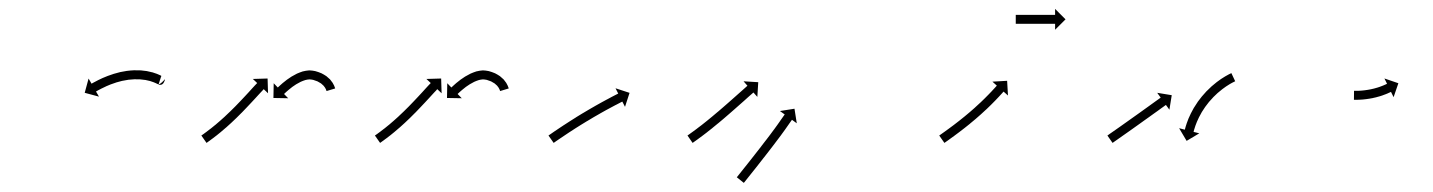

<svg xmlns="http://www.w3.org/2000/svg" viewBox="-20 -403 3188 427"><path d="M344.9 -220.7C340.8 -211.4 332.6 -215 332.6 -215L338.7 -234C337 -234.6 334.9 -234.7 333.1 -234.2C331.7 -233.8 330.5 -233.2 329.3 -232.2C326.8 -230.1 325.5 -227.1 325.7 -223.9C326.1 -215.7 326.8 -234.9 338.3 -234.2C338.7 -234.1 341.4 -232.7 340.3 -233.4C340.3 -233.4 340.3 -233.4 340.2 -233.4C340.2 -233.5 340.1 -233.5 340.1 -233.5C338.8 -234.3 337.5 -235 336.1 -235.7C336.1 -235.7 336 -235.7 336 -235.7C335.9 -235.7 335.8 -235.8 335.8 -235.8C333.6 -236.9 331.2 -237.8 328.9 -238.8C328.9 -238.8 328.8 -238.8 328.8 -238.8C328.7 -238.9 328.6 -238.9 328.6 -238.9C325.5 -240.1 322.3 -241.1 319.1 -242.1C319.1 -242.1 319 -242.1 318.9 -242.1C318.8 -242.1 318.8 -242.1 318.8 -242.1C314.9 -243.2 311 -244 307 -244.8C307 -244.8 306.9 -244.8 306.8 -244.8C306.8 -244.8 306.7 -244.9 306.7 -244.9C302.2 -245.6 297.7 -246.1 293.2 -246.5C293.2 -246.5 293.1 -246.5 293 -246.5C292.9 -246.5 292.9 -246.5 292.9 -246.5C288 -246.7 283.1 -246.8 278.3 -246.7C278.3 -246.7 278.2 -246.7 278.1 -246.7C278 -246.7 277.9 -246.7 277.9 -246.7C272.9 -246.5 267.8 -246 262.8 -245.4C262.8 -245.4 262.7 -245.4 262.6 -245.4C262.5 -245.4 262.5 -245.4 262.5 -245.4C257.4 -244.6 252.4 -243.7 247.4 -242.7C247.4 -242.7 247.3 -242.6 247.3 -242.6C247.2 -242.6 247.1 -242.6 247.1 -242.6C242.3 -241.4 237.5 -240.1 232.7 -238.7C232.7 -238.7 232.6 -238.7 232.6 -238.7C232.5 -238.7 232.5 -238.6 232.5 -238.6C228 -237.2 223.6 -235.7 219.2 -234C219.2 -234 219.2 -234 219.1 -234C219.1 -234 219 -233.9 219 -233.9C215.1 -232.4 211.2 -230.8 207.3 -229.1C207.3 -229.1 207.3 -229 207.3 -229C207.2 -229 207.2 -229 207.2 -229C203.9 -227.5 200.7 -226 197.5 -224.4C197.5 -224.4 197.5 -224.3 197.4 -224.3C197.4 -224.3 197.4 -224.3 197.4 -224.3C194.9 -223 192.4 -221.8 190 -220.4C190 -220.4 190 -220.4 190 -220.4C189.9 -220.4 189.9 -220.4 189.9 -220.4C188.4 -219.6 186.8 -218.7 185.2 -217.8L185.2 -217.8L185.2 -217.8C184.7 -217.5 184.1 -217.2 183.6 -216.9L177 -228.3L168.4 -196.6L200.1 -188.1L193.5 -199.5C194.1 -199.8 194.6 -200.1 195.1 -200.4L195.1 -200.4L195.1 -200.4C196.6 -201.2 198 -202.1 199.5 -202.9C199.5 -202.9 199.5 -202.9 199.5 -202.9C199.5 -202.8 199.5 -202.8 199.5 -202.8C201.8 -204.1 204.1 -205.3 206.5 -206.5C206.5 -206.5 206.4 -206.5 206.4 -206.5C206.4 -206.5 206.4 -206.4 206.4 -206.4C209.4 -207.9 212.5 -209.4 215.6 -210.8C215.6 -210.8 215.5 -210.8 215.5 -210.8C215.4 -210.8 215.4 -210.8 215.4 -210.8C219 -212.4 222.7 -213.9 226.4 -215.4C226.4 -215.4 226.4 -215.3 226.3 -215.3C226.3 -215.3 226.2 -215.3 226.2 -215.3C230.3 -216.8 234.5 -218.3 238.6 -219.6C238.6 -219.6 238.6 -219.6 238.5 -219.6C238.5 -219.6 238.4 -219.6 238.4 -219.6C242.8 -220.9 247.3 -222.1 251.8 -223.2C251.8 -223.2 251.7 -223.1 251.7 -223.1C251.6 -223.1 251.5 -223.1 251.5 -223.1C256.1 -224.1 260.8 -224.9 265.4 -225.6C265.4 -225.6 265.4 -225.6 265.3 -225.6C265.2 -225.6 265.1 -225.6 265.1 -225.6C269.7 -226.1 274.3 -226.5 279 -226.7C279 -226.7 278.9 -226.7 278.8 -226.7C278.7 -226.7 278.6 -226.7 278.6 -226.7C283 -226.8 287.4 -226.7 291.8 -226.5C291.8 -226.5 291.8 -226.5 291.7 -226.5C291.6 -226.5 291.5 -226.5 291.5 -226.5C295.5 -226.2 299.6 -225.7 303.6 -225.1C303.6 -225.1 303.5 -225.1 303.4 -225.1C303.3 -225.1 303.2 -225.2 303.2 -225.2C306.7 -224.5 310.2 -223.7 313.7 -222.8C313.7 -222.8 313.6 -222.8 313.5 -222.8C313.4 -222.9 313.4 -222.9 313.4 -222.9C316.2 -222.1 318.9 -221.1 321.7 -220.1C321.7 -220.1 321.6 -220.2 321.6 -220.2C321.5 -220.2 321.4 -220.2 321.4 -220.2C323.4 -219.4 325.4 -218.6 327.3 -217.7C327.3 -217.7 327.2 -217.7 327.2 -217.8C327.1 -217.8 327 -217.8 327 -217.8C328.1 -217.3 329.2 -216.7 330.2 -216.2C330.2 -216.2 330.1 -216.2 330.1 -216.2C330 -216.2 330 -216.3 330 -216.3C338.2 -211.3 352.5 -237.9 344.9 -220.7Z M429.4 -102.7C428.9 -102.3 428.3 -102 427.8 -101.6L439.3 -85.2C439.8 -85.6 440.3 -85.9 440.9 -86.3L440.9 -86.3L440.9 -86.3C442.4 -87.4 443.9 -88.4 445.3 -89.5C445.3 -89.5 445.3 -89.5 445.4 -89.5C445.4 -89.5 445.4 -89.5 445.4 -89.5C447.7 -91.2 449.9 -92.9 452.2 -94.6C452.2 -94.6 452.2 -94.6 452.2 -94.6C452.3 -94.6 452.3 -94.6 452.3 -94.6C455.2 -96.8 458.1 -99 461 -101.3C461 -101.3 461 -101.3 461 -101.3C461.1 -101.3 461.1 -101.3 461.1 -101.3C464.5 -104 467.9 -106.8 471.2 -109.5C471.2 -109.5 471.3 -109.6 471.3 -109.6C471.3 -109.6 471.3 -109.6 471.3 -109.6C475 -112.7 478.7 -115.9 482.4 -119.1C482.4 -119.1 482.4 -119.1 482.4 -119.1C482.5 -119.1 482.5 -119.1 482.5 -119.1C486.4 -122.6 490.2 -126.1 494.1 -129.6C494.1 -129.6 494.1 -129.6 494.1 -129.6C494.1 -129.6 494.1 -129.6 494.1 -129.6C498.1 -133.3 502 -137 505.9 -140.8C505.9 -140.8 505.9 -140.8 505.9 -140.8C505.9 -140.8 505.9 -140.8 505.9 -140.8C509.8 -144.6 513.6 -148.4 517.4 -152.3C517.4 -152.3 517.4 -152.3 517.4 -152.3C517.4 -152.3 517.5 -152.3 517.5 -152.3C521.1 -156.1 524.8 -159.9 528.4 -163.7L528.4 -163.7L528.4 -163.7C531.8 -167.3 535.2 -170.9 538.6 -174.5L538.6 -174.5L538.6 -174.5C541.6 -177.8 544.6 -181 547.7 -184.3C550.2 -187.1 552.8 -189.8 555.3 -192.6C557.3 -194.8 559.3 -196.9 561.3 -199.1L561.3 -199L561.3 -199C562.6 -200.4 563.9 -201.8 565.2 -203.2L565.2 -203.2L565.1 -203.2C565.6 -203.7 566.1 -204.2 566.5 -204.7L576.1 -195.6L575.1 -228.4L542.3 -227.4L552 -218.3C551.5 -217.9 551 -217.4 550.6 -216.9L550.6 -216.9L550.6 -216.9C549.3 -215.5 547.9 -214.1 546.6 -212.7L546.6 -212.7L546.6 -212.7C544.6 -210.5 542.6 -208.3 540.6 -206.2C538.1 -203.4 535.5 -200.6 533 -197.8C530 -194.6 527 -191.4 524 -188.1L524 -188.1L524 -188.1C520.6 -184.6 517.3 -181 513.9 -177.4L513.9 -177.5L514 -177.5C510.4 -173.7 506.8 -170 503.2 -166.3C503.2 -166.3 503.2 -166.3 503.2 -166.3C503.2 -166.3 503.2 -166.3 503.2 -166.3C499.5 -162.6 495.7 -158.8 491.9 -155.1C491.9 -155.1 491.9 -155.1 491.9 -155.1C492 -155.1 492 -155.2 492 -155.2C488.2 -151.5 484.4 -147.9 480.5 -144.3C480.5 -144.3 480.5 -144.3 480.5 -144.3C480.5 -144.3 480.6 -144.3 480.6 -144.3C476.8 -140.9 473 -137.5 469.2 -134.1C469.2 -134.1 469.2 -134.1 469.3 -134.1C469.3 -134.1 469.3 -134.2 469.3 -134.2C465.7 -131.1 462.1 -128 458.5 -124.9C458.5 -124.9 458.5 -125 458.5 -125C458.5 -125 458.5 -125 458.5 -125C455.3 -122.3 452 -119.7 448.7 -117C448.7 -117 448.7 -117 448.7 -117.1C448.7 -117.1 448.7 -117.1 448.7 -117.1C445.9 -114.9 443.1 -112.7 440.2 -110.6C440.2 -110.6 440.2 -110.6 440.3 -110.6C440.3 -110.6 440.3 -110.6 440.3 -110.6C438.1 -109 435.9 -107.3 433.6 -105.7C433.6 -105.7 433.6 -105.7 433.7 -105.7C433.7 -105.7 433.7 -105.7 433.7 -105.7C432.2 -104.7 430.8 -103.7 429.4 -102.7L429.4 -102.7ZM705.9 -201.7C706 -201.3 706.1 -200.9 706.2 -200.5L725.4 -206.3C725.2 -206.8 725.1 -207.2 724.9 -207.7C724.9 -207.7 724.9 -207.7 724.9 -207.8C724.9 -207.8 724.9 -207.9 724.9 -207.9C724.4 -209.3 723.9 -210.6 723.3 -212C723.3 -212 723.3 -212.1 723.2 -212.2C723.2 -212.3 723.2 -212.4 723.2 -212.4C722.2 -214.4 721.2 -216.4 720 -218.4C720 -218.4 720 -218.5 719.9 -218.6C719.8 -218.7 719.7 -218.9 719.7 -218.9C718.1 -221.3 716.3 -223.7 714.4 -225.9C714.4 -225.9 714.3 -226 714.2 -226.1C714.1 -226.3 714 -226.4 714 -226.4C711.5 -228.9 708.8 -231.3 706 -233.5C706 -233.5 705.8 -233.6 705.7 -233.7C705.6 -233.8 705.4 -233.9 705.4 -233.9C702 -236.2 698.5 -238.2 694.8 -240.1C694.8 -240.1 694.6 -240.1 694.5 -240.2C694.3 -240.3 694.2 -240.3 694.2 -240.3C690.1 -242.1 685.9 -243.5 681.6 -244.7C681.6 -244.7 681.4 -244.8 681.2 -244.8C681.1 -244.8 680.9 -244.9 680.9 -244.9C676.7 -245.8 672.4 -246.3 668 -246.5C668 -246.5 667.8 -246.5 667.5 -246.5C667.3 -246.4 667 -246.4 667 -246.4C662.6 -246.1 658.3 -245.4 654 -244.3C654 -244.3 653.9 -244.3 653.7 -244.3C653.5 -244.2 653.4 -244.2 653.4 -244.2C649 -242.8 644.7 -241.1 640.5 -239.3C640.5 -239.3 640.4 -239.2 640.3 -239.2C640.2 -239.1 640.1 -239.1 640.1 -239.1C636.1 -237.1 632.2 -235 628.4 -232.7C628.4 -232.7 628.3 -232.6 628.2 -232.6C628.2 -232.5 628.1 -232.5 628.1 -232.5C624.6 -230.3 621.2 -228 617.9 -225.6C617.9 -225.6 617.9 -225.5 617.8 -225.5C617.8 -225.5 617.7 -225.4 617.7 -225.4C614.9 -223.3 612.2 -221.1 609.5 -218.9C609.5 -218.9 609.4 -218.9 609.4 -218.8C609.4 -218.8 609.3 -218.8 609.3 -218.8C607.3 -217 605.2 -215.2 603.2 -213.4C603.2 -213.4 603.1 -213.4 603.1 -213.4C603.1 -213.3 603.1 -213.3 603.1 -213.3C601.8 -212.1 600.5 -210.9 599.2 -209.7L599.2 -209.7L599.2 -209.7C598.7 -209.3 598.3 -208.8 597.8 -208.4L588.7 -217.9L588.1 -185.1L620.9 -184.5L611.7 -194C612.2 -194.4 612.6 -194.8 613 -195.2L613 -195.2L613 -195.2C614.2 -196.3 615.4 -197.5 616.6 -198.6C616.6 -198.6 616.6 -198.6 616.6 -198.6C616.6 -198.5 616.5 -198.5 616.5 -198.5C618.4 -200.2 620.4 -201.9 622.3 -203.5C622.3 -203.5 622.3 -203.5 622.2 -203.5C622.2 -203.5 622.2 -203.4 622.2 -203.4C624.7 -205.5 627.2 -207.5 629.8 -209.5C629.8 -209.5 629.8 -209.5 629.7 -209.4C629.7 -209.4 629.6 -209.4 629.6 -209.4C632.7 -211.5 635.8 -213.6 638.9 -215.7C638.9 -215.7 638.8 -215.6 638.8 -215.6C638.7 -215.5 638.6 -215.5 638.6 -215.5C642 -217.5 645.5 -219.4 649 -221.2C649 -221.2 648.9 -221.2 648.8 -221.1C648.7 -221.1 648.6 -221 648.6 -221C652.1 -222.6 655.7 -223.9 659.4 -225.1C659.4 -225.1 659.2 -225.1 659.1 -225C658.9 -225 658.7 -224.9 658.7 -224.9C661.9 -225.7 665.2 -226.3 668.5 -226.5C668.5 -226.5 668.2 -226.5 668 -226.5C667.7 -226.5 667.5 -226.5 667.5 -226.5C670.6 -226.4 673.8 -225.9 676.9 -225.3C676.9 -225.3 676.7 -225.3 676.6 -225.4C676.4 -225.4 676.2 -225.5 676.2 -225.5C679.7 -224.5 683.1 -223.3 686.4 -221.9C686.4 -221.9 686.3 -222 686.1 -222C686 -222.1 685.8 -222.2 685.8 -222.2C688.7 -220.7 691.5 -219.1 694.2 -217.3C694.2 -217.3 694.1 -217.4 693.9 -217.5C693.8 -217.6 693.7 -217.7 693.7 -217.7C695.8 -216.1 697.8 -214.3 699.6 -212.4C699.6 -212.4 699.5 -212.5 699.4 -212.7C699.3 -212.8 699.2 -212.9 699.2 -212.9C700.6 -211.3 701.9 -209.6 703 -207.9C703 -207.9 703 -208 702.9 -208.1C702.8 -208.2 702.7 -208.3 702.7 -208.3C703.5 -206.9 704.3 -205.5 705 -204.1C705 -204.1 704.9 -204.2 704.9 -204.2C704.8 -204.3 704.8 -204.4 704.8 -204.4C705.2 -203.5 705.6 -202.5 705.9 -201.5C705.9 -201.5 705.9 -201.5 705.9 -201.6C705.9 -201.6 705.9 -201.7 705.9 -201.7Z M815.4 -102.7C814.9 -102.3 814.3 -102 813.8 -101.6L825.3 -85.2C825.8 -85.6 826.3 -85.9 826.9 -86.3L826.9 -86.3L826.9 -86.3C828.4 -87.4 829.9 -88.4 831.3 -89.5C831.3 -89.5 831.3 -89.5 831.4 -89.5C831.4 -89.5 831.4 -89.5 831.4 -89.5C833.7 -91.2 835.9 -92.9 838.2 -94.6C838.2 -94.6 838.2 -94.6 838.2 -94.6C838.3 -94.6 838.3 -94.6 838.3 -94.6C841.2 -96.8 844.1 -99 847 -101.3C847 -101.3 847 -101.3 847 -101.3C847.1 -101.3 847.1 -101.3 847.1 -101.3C850.5 -104 853.9 -106.8 857.2 -109.5C857.2 -109.5 857.3 -109.6 857.3 -109.6C857.3 -109.6 857.3 -109.6 857.3 -109.6C861 -112.7 864.7 -115.9 868.4 -119.1C868.4 -119.1 868.4 -119.1 868.4 -119.1C868.5 -119.1 868.5 -119.1 868.5 -119.1C872.4 -122.6 876.2 -126.1 880.1 -129.6C880.1 -129.6 880.1 -129.6 880.1 -129.6C880.1 -129.6 880.1 -129.6 880.1 -129.6C884.1 -133.3 888 -137 891.9 -140.8C891.9 -140.8 891.9 -140.8 891.9 -140.8C891.9 -140.8 891.9 -140.8 891.9 -140.8C895.8 -144.6 899.6 -148.4 903.4 -152.3C903.4 -152.3 903.4 -152.3 903.4 -152.3C903.4 -152.3 903.5 -152.3 903.5 -152.3C907.1 -156.1 910.8 -159.9 914.4 -163.7L914.4 -163.7L914.4 -163.7C917.8 -167.3 921.2 -170.9 924.6 -174.5L924.6 -174.5L924.6 -174.5C927.6 -177.8 930.6 -181 933.7 -184.3C936.2 -187.1 938.8 -189.8 941.3 -192.6C943.3 -194.8 945.3 -196.9 947.3 -199.1L947.3 -199L947.3 -199C948.6 -200.4 949.9 -201.8 951.2 -203.2L951.2 -203.2L951.1 -203.2C951.6 -203.7 952.1 -204.2 952.5 -204.7L962.1 -195.6L961.1 -228.4L928.3 -227.4L938 -218.3C937.5 -217.9 937 -217.4 936.6 -216.9L936.6 -216.9L936.6 -216.9C935.3 -215.5 933.9 -214.1 932.6 -212.7L932.6 -212.7L932.6 -212.7C930.6 -210.5 928.6 -208.3 926.6 -206.2C924.1 -203.4 921.5 -200.6 919 -197.8C916 -194.6 913 -191.4 910 -188.1L910 -188.1L910 -188.1C906.6 -184.6 903.3 -181 899.9 -177.4L899.9 -177.5L900 -177.5C896.4 -173.7 892.8 -170 889.2 -166.3C889.2 -166.3 889.2 -166.3 889.2 -166.3C889.2 -166.3 889.2 -166.3 889.2 -166.3C885.5 -162.6 881.7 -158.8 877.9 -155.1C877.9 -155.1 877.9 -155.1 877.9 -155.1C878 -155.1 878 -155.2 878 -155.2C874.2 -151.5 870.4 -147.9 866.5 -144.3C866.5 -144.3 866.5 -144.3 866.5 -144.3C866.5 -144.3 866.6 -144.3 866.6 -144.3C862.8 -140.9 859 -137.5 855.2 -134.1C855.2 -134.1 855.2 -134.1 855.3 -134.1C855.3 -134.1 855.3 -134.2 855.3 -134.2C851.7 -131.1 848.1 -128 844.5 -124.9C844.5 -124.9 844.5 -125 844.5 -125C844.5 -125 844.5 -125 844.5 -125C841.3 -122.3 838 -119.7 834.7 -117C834.7 -117 834.7 -117 834.7 -117.1C834.7 -117.1 834.7 -117.1 834.7 -117.1C831.9 -114.9 829.1 -112.7 826.2 -110.6C826.2 -110.6 826.2 -110.6 826.3 -110.6C826.3 -110.6 826.3 -110.6 826.3 -110.6C824.1 -109 821.9 -107.3 819.6 -105.7C819.6 -105.7 819.6 -105.7 819.7 -105.7C819.7 -105.7 819.7 -105.7 819.7 -105.7C818.2 -104.7 816.8 -103.7 815.4 -102.7L815.4 -102.7ZM1091.9 -201.7C1092 -201.3 1092.1 -200.9 1092.2 -200.5L1111.4 -206.3C1111.2 -206.8 1111.1 -207.2 1110.9 -207.7C1110.9 -207.7 1110.9 -207.7 1110.9 -207.8C1110.9 -207.8 1110.9 -207.9 1110.9 -207.9C1110.4 -209.3 1109.9 -210.6 1109.3 -212C1109.3 -212 1109.3 -212.1 1109.2 -212.2C1109.2 -212.3 1109.2 -212.4 1109.2 -212.4C1108.2 -214.4 1107.2 -216.4 1106 -218.4C1106 -218.4 1106 -218.5 1105.9 -218.6C1105.8 -218.7 1105.7 -218.9 1105.7 -218.9C1104.1 -221.3 1102.3 -223.7 1100.4 -225.9C1100.4 -225.9 1100.3 -226 1100.2 -226.1C1100.1 -226.3 1100 -226.4 1100 -226.4C1097.5 -228.9 1094.8 -231.3 1092 -233.5C1092 -233.5 1091.8 -233.6 1091.7 -233.7C1091.6 -233.8 1091.4 -233.9 1091.4 -233.9C1088 -236.2 1084.5 -238.2 1080.8 -240.1C1080.8 -240.1 1080.6 -240.1 1080.5 -240.2C1080.3 -240.3 1080.2 -240.3 1080.2 -240.3C1076.1 -242.1 1071.9 -243.5 1067.6 -244.7C1067.6 -244.7 1067.4 -244.8 1067.2 -244.8C1067.1 -244.8 1066.9 -244.9 1066.9 -244.9C1062.7 -245.8 1058.4 -246.3 1054 -246.5C1054 -246.5 1053.8 -246.5 1053.5 -246.5C1053.3 -246.4 1053 -246.4 1053 -246.4C1048.6 -246.1 1044.3 -245.4 1040 -244.3C1040 -244.3 1039.9 -244.3 1039.7 -244.3C1039.5 -244.2 1039.4 -244.2 1039.4 -244.2C1035 -242.8 1030.7 -241.1 1026.5 -239.3C1026.5 -239.3 1026.4 -239.2 1026.3 -239.2C1026.2 -239.1 1026.1 -239.1 1026.1 -239.1C1022.1 -237.1 1018.2 -235 1014.4 -232.7C1014.4 -232.7 1014.3 -232.6 1014.2 -232.6C1014.2 -232.5 1014.1 -232.5 1014.1 -232.5C1010.6 -230.3 1007.2 -228 1003.9 -225.6C1003.9 -225.6 1003.9 -225.5 1003.8 -225.5C1003.8 -225.5 1003.7 -225.4 1003.7 -225.4C1000.9 -223.3 998.2 -221.1 995.5 -218.9C995.5 -218.9 995.4 -218.9 995.4 -218.8C995.4 -218.8 995.3 -218.8 995.3 -218.8C993.3 -217 991.2 -215.2 989.2 -213.4C989.2 -213.4 989.1 -213.4 989.1 -213.4C989.1 -213.3 989.1 -213.3 989.1 -213.3C987.8 -212.1 986.5 -210.9 985.2 -209.7L985.2 -209.7L985.2 -209.7C984.7 -209.3 984.3 -208.8 983.8 -208.4L974.7 -217.9L974.1 -185.1L1006.9 -184.5L997.7 -194C998.2 -194.4 998.6 -194.8 999 -195.2L999 -195.2L999 -195.2C1000.2 -196.3 1001.4 -197.5 1002.6 -198.6C1002.6 -198.6 1002.6 -198.6 1002.6 -198.6C1002.6 -198.5 1002.5 -198.5 1002.5 -198.5C1004.4 -200.2 1006.4 -201.9 1008.3 -203.5C1008.3 -203.5 1008.3 -203.5 1008.2 -203.5C1008.2 -203.5 1008.2 -203.4 1008.2 -203.4C1010.7 -205.5 1013.2 -207.5 1015.8 -209.5C1015.8 -209.5 1015.8 -209.5 1015.7 -209.4C1015.7 -209.4 1015.6 -209.4 1015.6 -209.4C1018.7 -211.5 1021.8 -213.6 1024.9 -215.7C1024.9 -215.7 1024.8 -215.6 1024.8 -215.6C1024.7 -215.5 1024.6 -215.5 1024.6 -215.5C1028 -217.5 1031.5 -219.4 1035 -221.2C1035 -221.2 1034.9 -221.2 1034.8 -221.1C1034.7 -221.1 1034.6 -221 1034.6 -221C1038.1 -222.6 1041.7 -223.9 1045.4 -225.1C1045.4 -225.1 1045.2 -225.1 1045.1 -225C1044.9 -225 1044.7 -224.9 1044.7 -224.9C1047.9 -225.7 1051.2 -226.3 1054.5 -226.5C1054.5 -226.5 1054.2 -226.5 1054 -226.5C1053.7 -226.5 1053.5 -226.5 1053.5 -226.5C1056.6 -226.4 1059.8 -225.9 1062.9 -225.3C1062.9 -225.3 1062.7 -225.3 1062.6 -225.4C1062.4 -225.4 1062.2 -225.5 1062.2 -225.5C1065.7 -224.5 1069.1 -223.3 1072.4 -221.9C1072.4 -221.9 1072.3 -222 1072.1 -222C1072 -222.1 1071.8 -222.2 1071.8 -222.2C1074.7 -220.7 1077.5 -219.1 1080.2 -217.3C1080.2 -217.3 1080.1 -217.4 1079.9 -217.5C1079.8 -217.6 1079.7 -217.7 1079.7 -217.7C1081.8 -216.1 1083.8 -214.3 1085.6 -212.4C1085.6 -212.4 1085.5 -212.5 1085.4 -212.7C1085.3 -212.8 1085.2 -212.9 1085.2 -212.9C1086.6 -211.3 1087.9 -209.6 1089 -207.9C1089 -207.9 1089 -208 1088.9 -208.1C1088.8 -208.2 1088.7 -208.3 1088.7 -208.3C1089.5 -206.9 1090.3 -205.5 1091 -204.1C1091 -204.1 1090.9 -204.2 1090.9 -204.2C1090.8 -204.3 1090.8 -204.4 1090.8 -204.4C1091.2 -203.5 1091.6 -202.5 1091.9 -201.5C1091.9 -201.5 1091.9 -201.5 1091.9 -201.6C1091.9 -201.6 1091.9 -201.7 1091.9 -201.7Z M1201.5 -102.8C1200.9 -102.4 1200.4 -102 1199.8 -101.6L1211.3 -85.2C1211.8 -85.6 1212.4 -86 1212.9 -86.3C1214.5 -87.4 1216 -88.5 1217.6 -89.6L1217.6 -89.6L1217.6 -89.6C1220 -91.2 1222.4 -92.9 1224.8 -94.5L1224.8 -94.5L1224.8 -94.5C1228 -96.7 1231.1 -98.8 1234.3 -100.9L1234.3 -100.9L1234.3 -100.9C1238 -103.4 1241.8 -105.9 1245.5 -108.4L1245.5 -108.4L1245.5 -108.4C1249.7 -111.1 1253.9 -113.9 1258.2 -116.6L1258.2 -116.6L1258.1 -116.6C1262.7 -119.4 1267.2 -122.3 1271.8 -125.2L1271.8 -125.2L1271.8 -125.2C1276.5 -128.1 1281.2 -131 1286 -133.9L1286 -133.9L1286 -133.8C1290.7 -136.7 1295.5 -139.6 1300.3 -142.4L1300.3 -142.4L1300.3 -142.4C1304.9 -145.1 1309.6 -147.8 1314.3 -150.4L1314.3 -150.4L1314.2 -150.4C1318.6 -152.9 1323 -155.3 1327.4 -157.8L1327.4 -157.8L1327.4 -157.8C1331.4 -159.9 1335.3 -162.1 1339.3 -164.2L1339.3 -164.2L1339.3 -164.2C1342.6 -166 1346 -167.8 1349.4 -169.6L1349.4 -169.5L1349.4 -169.5C1352 -170.9 1354.6 -172.3 1357.2 -173.6L1357.2 -173.6L1357.2 -173.6C1358.9 -174.5 1360.5 -175.3 1362.2 -176.2C1362.8 -176.5 1363.4 -176.8 1364 -177.1L1370 -165.4L1380.1 -196.5L1348.9 -206.7L1354.9 -194.9C1354.3 -194.6 1353.7 -194.3 1353.1 -194C1351.4 -193.1 1349.7 -192.3 1348 -191.4L1348 -191.4L1348 -191.4C1345.4 -190 1342.7 -188.6 1340.1 -187.3L1340.1 -187.3L1340.1 -187.3C1336.7 -185.5 1333.3 -183.7 1329.9 -181.8L1329.9 -181.8L1329.8 -181.8C1325.8 -179.7 1321.8 -177.5 1317.8 -175.3L1317.8 -175.3L1317.8 -175.3C1313.3 -172.8 1308.9 -170.3 1304.4 -167.8L1304.4 -167.8L1304.4 -167.8C1299.6 -165.1 1294.9 -162.4 1290.2 -159.6L1290.2 -159.6L1290.2 -159.6C1285.3 -156.8 1280.5 -153.9 1275.7 -151L1275.6 -151L1275.6 -151C1270.8 -148.1 1266 -145.1 1261.2 -142.2L1261.2 -142.1L1261.2 -142.1C1256.6 -139.3 1252 -136.3 1247.4 -133.4L1247.4 -133.4L1247.4 -133.4C1243.1 -130.7 1238.8 -127.9 1234.6 -125.1L1234.5 -125.1L1234.5 -125.1C1230.7 -122.6 1226.9 -120.1 1223.1 -117.5L1223.1 -117.5L1223.1 -117.5C1219.9 -115.4 1216.7 -113.2 1213.6 -111.1L1213.6 -111.1L1213.5 -111.1C1211.1 -109.4 1208.7 -107.7 1206.2 -106L1206.2 -106L1206.2 -106C1204.6 -104.9 1203.1 -103.9 1201.5 -102.8Z M1510.5 -102.7C1510 -102.4 1509.4 -102 1508.9 -101.7L1520.3 -85.2C1520.8 -85.6 1521.4 -86 1521.9 -86.3L1521.9 -86.3L1521.9 -86.3C1523.4 -87.4 1524.9 -88.4 1526.4 -89.5L1526.4 -89.5L1526.4 -89.5C1528.8 -91.2 1531.1 -92.9 1533.4 -94.5L1533.4 -94.5L1533.4 -94.6C1536.4 -96.8 1539.4 -99 1542.4 -101.2C1542.4 -101.2 1542.4 -101.2 1542.4 -101.2C1542.4 -101.2 1542.4 -101.2 1542.4 -101.2C1545.9 -103.9 1549.4 -106.5 1552.9 -109.2C1552.9 -109.2 1552.9 -109.2 1552.9 -109.3C1552.9 -109.3 1552.9 -109.3 1552.9 -109.3C1556.8 -112.3 1560.6 -115.4 1564.5 -118.4L1564.5 -118.4L1564.5 -118.5C1568.6 -121.8 1572.7 -125.1 1576.7 -128.5L1576.7 -128.5L1576.8 -128.5C1580.9 -132 1585.1 -135.5 1589.3 -139L1589.3 -139L1589.3 -139C1593.4 -142.6 1597.6 -146.1 1601.7 -149.7L1601.7 -149.7L1601.7 -149.7C1605.7 -153.2 1609.7 -156.7 1613.7 -160.2L1613.7 -160.2L1613.7 -160.2C1617.4 -163.5 1621.2 -166.8 1624.9 -170.1C1628.2 -173 1631.6 -176 1634.9 -178.9C1637.7 -181.5 1640.5 -184 1643.3 -186.5C1645.5 -188.4 1647.7 -190.4 1649.9 -192.3C1651.3 -193.5 1652.7 -194.8 1654.1 -196C1654.6 -196.5 1655.1 -196.9 1655.6 -197.3L1664.3 -187.5L1666.3 -220.2L1633.6 -222.2L1642.3 -212.3C1641.8 -211.9 1641.3 -211.4 1640.8 -211C1639.4 -209.8 1638 -208.5 1636.6 -207.2C1634.4 -205.3 1632.2 -203.4 1630.1 -201.4C1627.2 -198.9 1624.4 -196.4 1621.6 -193.9C1618.3 -190.9 1614.9 -188 1611.6 -185C1607.9 -181.7 1604.2 -178.5 1600.5 -175.2L1600.5 -175.2L1600.5 -175.2C1596.6 -171.7 1592.6 -168.3 1588.6 -164.8L1588.6 -164.8L1588.6 -164.8C1584.5 -161.3 1580.4 -157.8 1576.3 -154.2L1576.3 -154.3L1576.3 -154.3C1572.2 -150.8 1568.1 -147.3 1564 -143.9L1564 -143.9L1564 -143.9C1560 -140.6 1555.9 -137.3 1551.9 -134L1551.9 -134L1551.9 -134C1548.2 -131 1544.4 -128 1540.6 -125C1540.6 -125 1540.6 -125 1540.6 -125C1540.6 -125 1540.6 -125 1540.6 -125C1537.2 -122.4 1533.8 -119.8 1530.3 -117.2C1530.3 -117.2 1530.3 -117.2 1530.3 -117.2C1530.3 -117.2 1530.4 -117.2 1530.4 -117.2C1527.4 -115 1524.5 -112.8 1521.6 -110.7L1521.6 -110.7L1521.6 -110.7C1519.4 -109.1 1517.1 -107.4 1514.8 -105.8L1514.8 -105.8L1514.9 -105.8C1513.4 -104.8 1511.9 -103.8 1510.5 -102.7L1510.5 -102.7ZM1619.9 -10.3C1619.5 -9.8 1619 -9.3 1618.6 -8.8L1634.2 3.7C1634.6 3.2 1635 2.7 1635.5 2.2C1636.6 0.7 1637.8 -0.7 1639 -2.2C1640.8 -4.5 1642.6 -6.7 1644.4 -9C1646.8 -11.9 1649.1 -14.9 1651.4 -17.8C1654.2 -21.3 1657 -24.8 1659.8 -28.3C1662.8 -32.2 1665.9 -36.1 1669 -40L1669 -40L1669 -40C1672.3 -44.2 1675.6 -48.4 1678.8 -52.6L1678.9 -52.6L1678.9 -52.6C1682.2 -56.9 1685.6 -61.2 1689 -65.6L1689 -65.6L1689 -65.6C1692.3 -69.9 1695.7 -74.2 1699 -78.6L1699 -78.6L1699 -78.6C1702.2 -82.8 1705.4 -87 1708.6 -91.3L1708.6 -91.3L1708.6 -91.3C1711.6 -95.2 1714.6 -99.2 1717.5 -103.1L1717.5 -103.2L1717.5 -103.2C1720.1 -106.7 1722.7 -110.3 1725.3 -113.9C1725.3 -113.9 1725.3 -113.9 1725.3 -113.9C1725.3 -113.9 1725.3 -113.9 1725.3 -113.9C1727.5 -116.9 1729.6 -120 1731.7 -123L1731.7 -123L1731.7 -123C1733.4 -125.4 1735.1 -127.9 1736.8 -130.3L1736.8 -130.3L1736.8 -130.3C1737.9 -131.8 1739 -133.4 1740.1 -134.9L1740.1 -134.9L1740.1 -134.9C1740.5 -135.5 1740.9 -136 1741.3 -136.6L1752 -128.8L1746.9 -161.2L1714.5 -156.1L1725.2 -148.4C1724.8 -147.8 1724.3 -147.3 1723.9 -146.7L1723.9 -146.7L1723.9 -146.7C1722.8 -145.1 1721.6 -143.5 1720.5 -141.9L1720.5 -141.9L1720.5 -141.9C1718.7 -139.4 1717 -136.9 1715.2 -134.4L1715.2 -134.4L1715.2 -134.3C1713.2 -131.4 1711.1 -128.4 1709 -125.5C1709 -125.5 1709 -125.5 1709 -125.5C1709 -125.5 1709 -125.5 1709 -125.5C1706.5 -122 1704 -118.5 1701.4 -115L1701.4 -115L1701.4 -115.1C1698.5 -111.1 1695.6 -107.2 1692.7 -103.3L1692.7 -103.3L1692.7 -103.3C1689.5 -99.1 1686.3 -94.9 1683.1 -90.7L1683.1 -90.8L1683.1 -90.8C1679.8 -86.4 1676.5 -82.1 1673.1 -77.8L1673.1 -77.8L1673.2 -77.8C1669.8 -73.5 1666.4 -69.2 1663.1 -64.9L1663.1 -64.9L1663.1 -64.9C1659.8 -60.7 1656.6 -56.5 1653.3 -52.4L1653.3 -52.4L1653.3 -52.4C1650.2 -48.5 1647.2 -44.6 1644.1 -40.7C1641.3 -37.2 1638.6 -33.8 1635.8 -30.3C1633.5 -27.3 1631.1 -24.4 1628.8 -21.5C1627 -19.2 1625.2 -16.9 1623.4 -14.7C1622.2 -13.2 1621 -11.8 1619.9 -10.3Z M2070.4 -102.7C2069.9 -102.3 2069.4 -102 2068.8 -101.6L2080.3 -85.2C2080.8 -85.6 2081.4 -86 2081.9 -86.3L2081.9 -86.3L2081.9 -86.3C2083.4 -87.4 2084.9 -88.5 2086.4 -89.5L2086.4 -89.5L2086.5 -89.5C2088.8 -91.2 2091.1 -92.9 2093.5 -94.6L2093.5 -94.6L2093.5 -94.6C2096.5 -96.7 2099.5 -98.9 2102.5 -101.1L2102.6 -101.2L2102.6 -101.2C2106.1 -103.8 2109.6 -106.4 2113.2 -109.1C2113.2 -109.1 2113.2 -109.1 2113.2 -109.1C2113.2 -109.1 2113.2 -109.1 2113.2 -109.1C2117.1 -112.1 2121 -115.1 2124.9 -118.1C2124.9 -118.1 2124.9 -118.1 2124.9 -118.1C2124.9 -118.1 2124.9 -118.1 2124.9 -118.1C2129 -121.4 2133.1 -124.6 2137.2 -127.9C2137.2 -127.9 2137.2 -128 2137.2 -128C2137.2 -128 2137.2 -128 2137.2 -128C2141.4 -131.4 2145.6 -134.9 2149.7 -138.4C2149.7 -138.4 2149.7 -138.4 2149.7 -138.4C2149.7 -138.4 2149.7 -138.4 2149.7 -138.4C2153.8 -142 2157.9 -145.5 2161.9 -149.1C2161.9 -149.1 2161.9 -149.1 2161.9 -149.1C2162 -149.1 2162 -149.2 2162 -149.2C2165.8 -152.7 2169.7 -156.2 2173.5 -159.8C2173.5 -159.8 2173.5 -159.8 2173.5 -159.8C2173.5 -159.8 2173.6 -159.8 2173.6 -159.8C2177.1 -163.2 2180.6 -166.6 2184.1 -170C2184.1 -170 2184.1 -170 2184.1 -170C2184.1 -170 2184.1 -170 2184.1 -170C2187.2 -173.1 2190.3 -176.2 2193.4 -179.4C2193.4 -179.4 2193.4 -179.4 2193.4 -179.4C2193.4 -179.4 2193.4 -179.4 2193.4 -179.4C2196 -182.1 2198.5 -184.8 2201 -187.4L2201.1 -187.5L2201.1 -187.5C2203 -189.6 2204.9 -191.7 2206.9 -193.8L2206.9 -193.8L2206.9 -193.8C2208.1 -195.2 2209.4 -196.5 2210.6 -197.9L2210.6 -197.9L2210.6 -197.9C2211 -198.4 2211.4 -198.9 2211.9 -199.3L2221.7 -190.6L2219.8 -223.3L2187.1 -221.4L2196.9 -212.6C2196.5 -212.2 2196.1 -211.7 2195.7 -211.2L2195.7 -211.2L2195.7 -211.2C2194.5 -209.9 2193.3 -208.6 2192.1 -207.2L2192.1 -207.2L2192.1 -207.2C2190.2 -205.2 2188.3 -203.1 2186.4 -201.1L2186.4 -201.1L2186.5 -201.1C2184 -198.5 2181.5 -195.9 2179 -193.3C2179 -193.3 2179 -193.3 2179 -193.3C2179 -193.3 2179 -193.3 2179 -193.3C2176.1 -190.3 2173 -187.2 2170 -184.2C2170 -184.2 2170 -184.2 2170 -184.2C2170.1 -184.3 2170.1 -184.3 2170.1 -184.3C2166.7 -180.9 2163.2 -177.6 2159.8 -174.3C2159.8 -174.3 2159.8 -174.3 2159.8 -174.3C2159.8 -174.4 2159.8 -174.4 2159.8 -174.4C2156.1 -170.9 2152.3 -167.4 2148.5 -164C2148.5 -164 2148.6 -164 2148.6 -164C2148.6 -164 2148.6 -164 2148.6 -164C2144.7 -160.5 2140.7 -157 2136.7 -153.6C2136.7 -153.6 2136.7 -153.6 2136.7 -153.6C2136.7 -153.6 2136.7 -153.6 2136.7 -153.6C2132.7 -150.2 2128.6 -146.8 2124.5 -143.4C2124.5 -143.4 2124.5 -143.4 2124.6 -143.5C2124.6 -143.5 2124.6 -143.5 2124.6 -143.5C2120.6 -140.2 2116.6 -137 2112.5 -133.8C2112.5 -133.8 2112.5 -133.8 2112.6 -133.8C2112.6 -133.8 2112.6 -133.9 2112.6 -133.9C2108.8 -130.9 2104.9 -127.9 2101.1 -125C2101.1 -125 2101.1 -125 2101.1 -125C2101.1 -125 2101.1 -125 2101.1 -125C2097.7 -122.4 2094.2 -119.8 2090.7 -117.3L2090.7 -117.3L2090.7 -117.3C2087.8 -115.1 2084.8 -112.9 2081.8 -110.8L2081.8 -110.8L2081.8 -110.8C2079.5 -109.2 2077.2 -107.5 2074.9 -105.9L2074.9 -105.9L2074.9 -105.9C2073.4 -104.8 2071.9 -103.8 2070.4 -102.7L2070.4 -102.7ZM2240 -370C2239.7 -370 2239.3 -370 2239 -370V-350C2239.3 -350 2239.7 -350 2240 -350C2240.9 -350 2241.8 -350 2242.8 -350C2244.2 -350 2245.6 -350 2247.1 -350C2248.9 -350 2250.8 -350 2252.7 -350C2254.9 -350 2257.1 -350 2259.3 -350C2261.8 -350 2264.2 -350 2266.7 -350C2269.3 -350 2272 -350 2274.6 -350C2277.3 -350 2280 -350 2282.7 -350C2285.5 -350 2288.2 -350 2290.9 -350C2293.5 -350 2296.2 -350 2298.8 -350C2301.3 -350 2303.7 -350 2306.2 -350C2308.4 -350 2310.6 -350 2312.8 -350C2314.7 -350 2316.6 -350 2318.4 -350C2319.9 -350 2321.3 -350 2322.7 -350C2323.7 -350 2324.6 -350 2325.5 -350C2325.8 -350 2326.2 -350 2326.5 -350V-336.8L2349.7 -360L2326.5 -383.2V-370C2326.2 -370 2325.8 -370 2325.5 -370C2324.6 -370 2323.7 -370 2322.7 -370C2321.3 -370 2319.9 -370 2318.4 -370C2316.6 -370 2314.7 -370 2312.8 -370C2310.6 -370 2308.4 -370 2306.2 -370C2303.7 -370 2301.3 -370 2298.8 -370C2296.2 -370 2293.5 -370 2290.9 -370C2288.2 -370 2285.5 -370 2282.7 -370C2280 -370 2277.3 -370 2274.6 -370C2272 -370 2269.3 -370 2266.7 -370C2264.2 -370 2261.8 -370 2259.3 -370C2257.1 -370 2254.9 -370 2252.7 -370C2250.8 -370 2248.9 -370 2247.1 -370C2245.6 -370 2244.2 -370 2242.8 -370C2241.8 -370 2240.9 -370 2240 -370Z M2444.2 -102.5C2443.7 -102.2 2443.3 -101.9 2442.8 -101.6L2454.3 -85.2C2454.7 -85.5 2455.2 -85.8 2455.6 -86.1C2456.9 -87 2458.1 -87.9 2459.4 -88.8C2461.4 -90.2 2463.3 -91.5 2465.3 -92.9C2467.8 -94.7 2470.4 -96.5 2472.9 -98.3C2475.9 -100.4 2478.9 -102.5 2481.9 -104.6C2485.3 -107 2488.6 -109.3 2492 -111.7C2495.6 -114.2 2499.1 -116.8 2502.7 -119.3C2506.4 -121.9 2510.1 -124.5 2513.8 -127.2C2517.5 -129.8 2521.1 -132.4 2524.8 -135.1C2528.4 -137.6 2532 -140.2 2535.5 -142.7C2538.9 -145.1 2542.2 -147.5 2545.5 -149.9C2548.5 -152 2551.5 -154.2 2554.5 -156.3C2557 -158.1 2559.5 -160 2562 -161.8C2564 -163.2 2565.9 -164.6 2567.9 -166C2569.1 -166.9 2570.4 -167.8 2571.6 -168.7C2572.1 -169 2572.5 -169.3 2573 -169.6L2580.7 -159L2585.9 -191.3L2553.6 -196.6L2561.3 -185.9C2560.8 -185.5 2560.4 -185.2 2559.9 -184.9C2558.7 -184 2557.4 -183.1 2556.2 -182.2C2554.2 -180.8 2552.3 -179.4 2550.3 -178C2547.8 -176.2 2545.3 -174.4 2542.8 -172.6C2539.8 -170.4 2536.8 -168.3 2533.8 -166.1C2530.5 -163.7 2527.2 -161.4 2523.9 -159C2520.3 -156.4 2516.8 -153.9 2513.2 -151.3C2509.5 -148.7 2505.8 -146.1 2502.2 -143.5C2498.5 -140.8 2494.8 -138.2 2491.1 -135.6C2487.6 -133.1 2484 -130.5 2480.4 -128C2477.1 -125.7 2473.7 -123.3 2470.4 -120.9C2467.4 -118.8 2464.4 -116.7 2461.4 -114.6C2458.9 -112.8 2456.3 -111.1 2453.8 -109.3C2451.9 -107.9 2449.9 -106.5 2447.9 -105.2C2446.7 -104.3 2445.4 -103.4 2444.2 -102.5ZM2725.5 -221.6C2726 -221.8 2726.5 -222 2727 -222.3L2718.5 -240.4C2718 -240.1 2717.5 -239.9 2716.9 -239.6C2716.9 -239.6 2716.9 -239.6 2716.9 -239.6C2716.9 -239.6 2716.9 -239.6 2716.9 -239.6C2715.3 -238.8 2713.8 -238.1 2712.2 -237.3C2712.2 -237.3 2712.2 -237.3 2712.2 -237.2C2712.2 -237.2 2712.1 -237.2 2712.1 -237.2C2709.7 -235.9 2707.4 -234.6 2705.1 -233.3C2705.1 -233.3 2705 -233.3 2705 -233.3C2704.9 -233.2 2704.9 -233.2 2704.9 -233.2C2701.9 -231.4 2698.9 -229.5 2696 -227.6C2696 -227.6 2696 -227.6 2695.9 -227.5C2695.9 -227.5 2695.8 -227.5 2695.8 -227.5C2692.4 -225.1 2689 -222.7 2685.7 -220.2C2685.7 -220.2 2685.6 -220.1 2685.6 -220.1C2685.5 -220.1 2685.5 -220 2685.5 -220C2681.8 -217.1 2678.2 -214.1 2674.7 -211.1C2674.7 -211.1 2674.7 -211 2674.6 -211C2674.6 -211 2674.5 -210.9 2674.5 -210.9C2670.8 -207.6 2667.2 -204.1 2663.7 -200.5C2663.7 -200.5 2663.7 -200.5 2663.6 -200.5C2663.6 -200.4 2663.5 -200.4 2663.5 -200.4C2660 -196.6 2656.5 -192.8 2653.2 -188.8C2653.2 -188.8 2653.2 -188.8 2653.1 -188.7C2653.1 -188.7 2653 -188.6 2653 -188.6C2649.8 -184.6 2646.7 -180.5 2643.6 -176.4C2643.6 -176.4 2643.6 -176.3 2643.6 -176.2C2643.5 -176.2 2643.5 -176.1 2643.5 -176.1C2640.7 -172 2638 -167.8 2635.4 -163.6C2635.4 -163.6 2635.3 -163.5 2635.3 -163.5C2635.3 -163.4 2635.2 -163.4 2635.2 -163.4C2632.9 -159.3 2630.7 -155.3 2628.6 -151.1C2628.6 -151.1 2628.5 -151.1 2628.5 -151C2628.5 -151 2628.5 -150.9 2628.5 -150.9C2626.6 -147.2 2624.9 -143.4 2623.3 -139.6C2623.3 -139.6 2623.3 -139.5 2623.2 -139.5C2623.2 -139.4 2623.2 -139.4 2623.2 -139.4C2621.9 -136.1 2620.7 -132.8 2619.5 -129.5C2619.5 -129.5 2619.5 -129.5 2619.4 -129.4C2619.4 -129.4 2619.4 -129.3 2619.4 -129.3C2618.6 -126.8 2617.7 -124.2 2616.9 -121.6C2616.9 -121.6 2616.9 -121.6 2616.9 -121.5C2616.9 -121.5 2616.9 -121.5 2616.9 -121.5C2616.4 -119.8 2616 -118.1 2615.5 -116.5C2615.5 -116.5 2615.5 -116.4 2615.5 -116.4C2615.5 -116.4 2615.5 -116.4 2615.5 -116.4C2615.3 -115.8 2615.2 -115.2 2615 -114.6L2602.3 -117.9L2619 -89.7L2647.2 -106.5L2634.4 -109.7C2634.6 -110.3 2634.7 -110.8 2634.9 -111.4C2634.9 -111.4 2634.9 -111.4 2634.9 -111.4C2634.8 -111.3 2634.8 -111.3 2634.8 -111.3C2635.3 -112.9 2635.7 -114.4 2636.1 -116C2636.1 -116 2636.1 -115.9 2636.1 -115.9C2636.1 -115.9 2636.1 -115.8 2636.1 -115.8C2636.8 -118.2 2637.6 -120.6 2638.4 -123C2638.4 -123 2638.4 -122.9 2638.4 -122.9C2638.3 -122.9 2638.3 -122.8 2638.3 -122.8C2639.4 -125.9 2640.6 -128.9 2641.8 -131.9C2641.8 -131.9 2641.8 -131.9 2641.7 -131.8C2641.7 -131.8 2641.7 -131.7 2641.7 -131.7C2643.2 -135.3 2644.8 -138.8 2646.5 -142.2C2646.5 -142.2 2646.4 -142.2 2646.4 -142.1C2646.4 -142.1 2646.4 -142 2646.4 -142C2648.3 -145.9 2650.4 -149.6 2652.6 -153.4C2652.6 -153.4 2652.5 -153.3 2652.5 -153.3C2652.5 -153.2 2652.4 -153.2 2652.4 -153.2C2654.8 -157.1 2657.4 -161 2660 -164.8C2660 -164.8 2659.9 -164.8 2659.9 -164.7C2659.9 -164.7 2659.8 -164.6 2659.8 -164.6C2662.7 -168.5 2665.6 -172.3 2668.6 -176.1C2668.6 -176.1 2668.6 -176 2668.5 -176C2668.5 -175.9 2668.4 -175.9 2668.4 -175.9C2671.6 -179.5 2674.8 -183.1 2678.1 -186.6C2678.1 -186.6 2678 -186.6 2678 -186.5C2677.9 -186.5 2677.9 -186.5 2677.9 -186.5C2681.2 -189.8 2684.6 -193 2688 -196.2C2688 -196.2 2688 -196.1 2687.9 -196.1C2687.9 -196 2687.8 -196 2687.8 -196C2691.1 -198.8 2694.5 -201.6 2697.9 -204.3C2697.9 -204.3 2697.8 -204.3 2697.8 -204.3C2697.7 -204.2 2697.7 -204.2 2697.7 -204.2C2700.8 -206.5 2703.9 -208.8 2707.1 -211C2707.1 -211 2707.1 -211 2707.1 -210.9C2707 -210.9 2707 -210.9 2707 -210.9C2709.7 -212.7 2712.4 -214.4 2715.2 -216.1C2715.2 -216.1 2715.2 -216 2715.1 -216C2715.1 -216 2715 -216 2715 -216C2717.2 -217.2 2719.3 -218.4 2721.5 -219.6C2721.5 -219.6 2721.5 -219.5 2721.4 -219.5C2721.4 -219.5 2721.4 -219.5 2721.4 -219.5C2722.8 -220.2 2724.2 -220.9 2725.6 -221.6C2725.6 -221.6 2725.6 -221.6 2725.5 -221.6C2725.5 -221.6 2725.5 -221.6 2725.5 -221.6Z M2992.2 -201C2991.9 -201 2991.6 -201 2991.3 -201L2991.1 -181C2991.4 -181 2991.8 -181 2992.1 -181L2992.1 -181L2992.1 -181C2993 -181 2993.9 -181 2994.8 -181C2994.8 -181 2994.8 -181 2994.8 -181C2994.8 -181 2994.8 -181 2994.8 -181C2996.2 -181 2997.6 -181 2999 -181.1C2999 -181.1 2999 -181.1 2999 -181.1C2999 -181.1 2999.1 -181.1 2999.1 -181.1C3000.9 -181.1 3002.6 -181.2 3004.4 -181.3C3004.4 -181.3 3004.5 -181.3 3004.5 -181.3C3004.5 -181.3 3004.5 -181.3 3004.5 -181.3C3006.7 -181.4 3008.8 -181.5 3010.9 -181.7C3010.9 -181.7 3010.9 -181.7 3010.9 -181.7C3011 -181.7 3011 -181.7 3011 -181.7C3013.4 -181.9 3015.7 -182.2 3018 -182.5C3018 -182.5 3018.1 -182.5 3018.1 -182.5C3018.1 -182.5 3018.2 -182.5 3018.2 -182.5C3020.7 -182.8 3023.2 -183.2 3025.7 -183.6C3025.7 -183.6 3025.7 -183.6 3025.7 -183.6C3025.8 -183.6 3025.8 -183.6 3025.8 -183.6C3028.4 -184 3030.9 -184.5 3033.5 -185C3033.5 -185 3033.5 -185 3033.5 -185C3033.6 -185 3033.6 -185.1 3033.6 -185.1C3036.1 -185.6 3038.7 -186.2 3041.2 -186.8C3041.2 -186.8 3041.2 -186.8 3041.3 -186.8C3041.3 -186.8 3041.3 -186.9 3041.3 -186.9C3043.7 -187.5 3046.2 -188.2 3048.6 -188.9C3048.6 -188.9 3048.6 -188.9 3048.6 -188.9C3048.7 -188.9 3048.7 -188.9 3048.7 -188.9C3050.9 -189.6 3053.2 -190.4 3055.4 -191.1C3055.4 -191.1 3055.4 -191.1 3055.4 -191.1C3055.5 -191.2 3055.5 -191.2 3055.5 -191.2C3057.5 -191.9 3059.4 -192.6 3061.4 -193.4C3061.4 -193.4 3061.4 -193.4 3061.4 -193.4C3061.5 -193.4 3061.5 -193.4 3061.5 -193.4C3063.1 -194.1 3064.8 -194.7 3066.4 -195.4C3066.4 -195.4 3066.4 -195.5 3066.4 -195.5C3066.5 -195.5 3066.5 -195.5 3066.5 -195.5C3067.7 -196 3069 -196.6 3070.2 -197.2C3070.2 -197.2 3070.2 -197.2 3070.2 -197.2C3070.3 -197.2 3070.3 -197.2 3070.3 -197.2C3071.1 -197.6 3071.9 -197.9 3072.7 -198.3L3072.7 -198.3L3072.7 -198.3C3073 -198.5 3073.2 -198.6 3073.5 -198.7L3079.3 -186.9L3089.9 -217.9L3058.9 -228.5L3064.7 -216.7C3064.4 -216.6 3064.2 -216.4 3063.9 -216.3L3063.9 -216.3L3064 -216.3C3063.2 -216 3062.5 -215.6 3061.8 -215.3C3061.8 -215.3 3061.8 -215.3 3061.8 -215.3C3061.8 -215.3 3061.8 -215.3 3061.8 -215.3C3060.7 -214.8 3059.6 -214.3 3058.4 -213.8C3058.4 -213.8 3058.5 -213.8 3058.5 -213.8C3058.5 -213.8 3058.5 -213.8 3058.5 -213.8C3057 -213.2 3055.5 -212.6 3054 -212C3054 -212 3054.1 -212 3054.1 -212C3054.1 -212 3054.1 -212 3054.1 -212C3052.4 -211.3 3050.5 -210.6 3048.7 -210C3048.7 -210 3048.8 -210 3048.8 -210C3048.8 -210 3048.9 -210 3048.9 -210C3046.8 -209.3 3044.8 -208.7 3042.7 -208C3042.7 -208 3042.8 -208 3042.8 -208C3042.8 -208.1 3042.9 -208.1 3042.9 -208.1C3040.6 -207.4 3038.4 -206.8 3036.2 -206.2C3036.2 -206.2 3036.2 -206.2 3036.3 -206.2C3036.3 -206.2 3036.3 -206.2 3036.3 -206.2C3034 -205.6 3031.7 -205.1 3029.3 -204.6C3029.3 -204.6 3029.4 -204.6 3029.4 -204.6C3029.4 -204.6 3029.5 -204.6 3029.5 -204.6C3027.1 -204.1 3024.8 -203.7 3022.4 -203.3C3022.4 -203.3 3022.4 -203.3 3022.5 -203.3C3022.5 -203.3 3022.5 -203.3 3022.5 -203.3C3020.2 -202.9 3017.9 -202.6 3015.6 -202.3C3015.6 -202.3 3015.6 -202.3 3015.7 -202.3C3015.7 -202.3 3015.7 -202.3 3015.7 -202.3C3013.5 -202.1 3011.4 -201.8 3009.2 -201.6C3009.2 -201.6 3009.2 -201.6 3009.2 -201.6C3009.3 -201.6 3009.3 -201.6 3009.3 -201.6C3007.3 -201.5 3005.4 -201.4 3003.4 -201.2C3003.4 -201.2 3003.4 -201.2 3003.4 -201.2C3003.5 -201.2 3003.5 -201.2 3003.5 -201.2C3001.8 -201.2 3000.1 -201.1 2998.5 -201C2998.5 -201 2998.5 -201 2998.5 -201C2998.5 -201 2998.5 -201 2998.5 -201C2997.3 -201 2996 -201 2994.7 -201C2994.7 -201 2994.7 -201 2994.7 -201C2994.7 -201 2994.7 -201 2994.7 -201C2993.9 -201 2993.1 -201 2992.2 -201L2992.2 -201Z"/></svg>

Font: FRB American Cursive Just Arrows
Style: Bold Italic
Weight: 700
Italic angle: -25°
Version: Version 2.0;Modular Font Editor K font №1